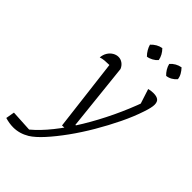

<svg xmlns="http://www.w3.org/2000/svg" viewBox="-348 -781 1065 1065"><g transform="rotate(45 184.0 -249.0)"><path d="M-81 189 -72 138 54 145Q101 106 149 46Q197 -14 242.5 -89Q288 -164 328 -248Q368 -332 399 -419L400 -364L362 -481Q378 -486 399 -486Q424 -486 436.5 -476.5Q449 -467 449 -444Q449 -422 434 -378Q414 -317 381.5 -250Q349 -183 310 -116.5Q271 -50 229 8Q187 66 148 109Q109 152 77 172Q32 199 -17 199Q-48 199 -81 189ZM167 0 111 -462 134 -424Q96 -423 79 -421.5Q62 -420 48 -415Q50 -438 60.5 -455Q71 -472 87 -481.5Q103 -491 120 -491Q137 -491 152 -480.5Q167 -470 175 -451L217 -55H247L212 -3ZM257 -697Q270 -684 278.5 -668.5Q287 -653 290 -636Q279 -623 262.5 -614Q246 -605 230 -603Q217 -616 208 -631.5Q199 -647 195 -662Q208 -676 223.5 -685Q239 -694 257 -697ZM408 -697Q421 -683 429.5 -668Q438 -653 440 -636Q428 -622 413 -613.5Q398 -605 381 -603Q369 -614 359.5 -629.5Q350 -645 346 -662Q358 -676 374 -685Q390 -694 408 -697Z"/></g></svg>

Font: Piazzolla Thin Light
Style: Italic
Weight: 300
Italic angle: -11.3°
Version: Version 2.005